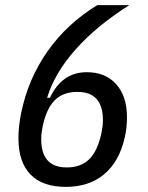

<svg xmlns="http://www.w3.org/2000/svg" viewBox="-20 -718 580 750"><path d="M237 12Q146 12 99 -36.5Q52 -85 52 -178Q52 -225 63 -278Q90 -410 166 -518Q242 -626 360 -698H485Q356 -616 274.5 -524Q193 -432 164 -336H175Q222 -436 319 -436Q392 -436 434 -389Q476 -342 476 -260Q476 -242 474 -221Q472 -200 467 -180Q446 -87 387 -37.5Q328 12 237 12ZM241 -64Q296 -64 328.5 -96Q361 -128 376 -197Q378 -208 380 -220.5Q382 -233 382 -249Q382 -303 357.5 -331Q333 -359 282 -359Q227 -359 194.5 -327Q162 -295 147 -226Q145 -215 143 -202.5Q141 -190 141 -174Q141 -120 165.5 -92Q190 -64 241 -64Z"/></svg>

Font: IBM Plex Sans Cond Text
Style: Italic
Weight: 450
Width: 3
Italic angle: -11°
Designer: Mike Abbink, Paul van der Laan, Pieter van Rosmalen
Foundry: Bold Monday
Version: Version 1.3